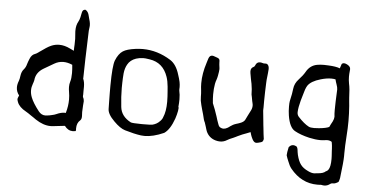

<svg xmlns="http://www.w3.org/2000/svg" viewBox="-57 -816 2201 1132"><g transform="rotate(5 1043.0 -250.0)"><path d="M347.7 -243.2Q347.7 -259.8 352.1 -273.9Q358.4 -293.5 358.4 -325.7Q358.4 -347.2 355.5 -374.5Q327.6 -386.7 302.2 -386.7Q273.9 -386.7 248.5 -371.6L189.9 -337.4Q144.5 -311 140.6 -264.6Q140.1 -259.8 137.7 -253.4L133.8 -242.2Q126.5 -223.1 126.5 -203.6Q126.5 -183.1 134.8 -162.1Q147.5 -129.4 183.1 -84Q199.7 -63 223.1 -63Q228.5 -63 234.4 -64L248 -65.9L261.2 -68.8Q276.9 -71.8 287.1 -76.7Q314 -88.9 335 -88.9Q338.9 -88.9 342.3 -88.4Q354.5 -129.4 354.5 -168.5Q354.5 -191.4 350.6 -213.4Q347.7 -229 347.7 -243.2ZM441.9 -166.5 439.9 -141.1Q438 -120.6 438 -102.5Q438 -90.8 439 -80.1V-75.2Q439 -59.6 430.7 -52.2Q410.6 -35.6 410.6 -2Q410.6 2.4 411.1 6.8L410.6 9.8L408.7 13.2Q400.4 15.1 393.1 15.1Q363.8 15.1 343.8 -12.2L309.1 -8.3L274.9 -4.4Q267.6 -3.4 259.8 -3.4Q216.3 -3.4 169.4 -34.7L154.3 -45.4L138.7 -55.7Q120.6 -68.8 107.4 -76.2Q66.9 -98.1 55.7 -127.9Q51.3 -140.1 51.3 -145V-146Q51.8 -150.9 59.1 -167Q42 -188.5 42 -214.4Q42 -232.4 50.3 -252.9Q52.7 -258.8 54.2 -267.1L56.6 -282.2Q60.1 -308.6 73.2 -322.8Q85 -335.9 89.8 -355.5L95.2 -371.6L101.6 -387.7Q111.3 -413.1 133.3 -419.9Q140.1 -422.4 149.4 -429.2L156.7 -434.6L164.6 -439.9L192.9 -459.5Q209.5 -470.2 222.2 -475.6Q245.1 -485.4 269.5 -485.4Q300.8 -485.4 334 -468.8L344.2 -463.9L350.6 -460.9L357.4 -457.5L357.9 -476.1L358.9 -494.1Q359.4 -514.2 359.4 -527.8L356.4 -571.8V-576.7Q356.4 -609.4 369.1 -630.9Q375 -641.1 379.4 -658.7L382.3 -673.8L385.7 -689Q389.6 -704.6 404.8 -704.6Q421.9 -695.8 427.2 -669.9L431.2 -654.3L435.5 -638.7Q438.5 -626 438.5 -615.7Q438.5 -610.8 438 -606.9Q435.5 -591.3 435.1 -583L430.2 -433.6L429.7 -419.9L427.2 -304.7L426.8 -301.3L427.2 -297.9Q435.5 -279.3 435.5 -251.5L435.1 -227.5V-204.1L434.6 -200.7V-194.3Q434.6 -192.4 435.1 -190.9Q441.4 -180.7 441.9 -166.5Z M916.5 -113.3Q932.1 -148.4 932.1 -205.6Q932.1 -220.2 931.2 -236.8L929.2 -266.1L926.8 -295.4Q923.8 -328.6 915.5 -352.5Q887.7 -434.6 807.1 -446.3L796.9 -447.8Q783.2 -450.2 770 -450.2Q747.6 -450.2 727.1 -443.4Q692.9 -431.6 677.7 -403.8Q665 -381.8 661.6 -350.6Q660.6 -338.4 659.7 -322.8L658.7 -294.9Q658.2 -279.8 658.2 -263.7Q658.2 -212.9 665 -152.3Q670.9 -96.7 729 -66.4Q737.3 -62.5 792.5 -62H806.6Q847.2 -62 856.9 -64Q883.8 -70.8 900.4 -88.9Q906.7 -94.7 911.6 -102.5L914.6 -108.4Q915.5 -110.4 916.5 -113.3ZM1002.9 -226.1Q1002.9 -206.1 1000.5 -182.1Q1002.4 -180.2 1002.4 -174.3Q1002.4 -168 1000.5 -157.7Q996.6 -136.2 988.3 -111.3Q964.8 -44.9 930.7 -22Q866.7 6.3 816.4 6.3Q805.7 6.3 794.9 4.9Q754.9 -0.5 699.2 -17.1Q669.4 -25.9 632.3 -63.5Q591.8 -103.5 591.8 -134.3V-135.7Q591.8 -142.1 590.8 -188.5Q590.8 -211.4 590.3 -228.5V-272.9Q591.3 -389.6 603.5 -421.4Q620.1 -462.9 645.5 -479Q668 -493.7 719.2 -500.5Q741.2 -503.4 762.2 -503.4Q849.1 -503.4 928.2 -453.6Q965.3 -430.2 982.9 -370.1L989.3 -349.6L994.6 -328.6Q997.6 -312.5 997.6 -298.8Q997.6 -292.5 997.1 -286.6V-282.7Q997.1 -279.3 997.6 -276.9Q1002.9 -255.9 1002.9 -226.1Z M1518.1 -41Q1518.6 -39.6 1518.6 -37.6Q1518.6 -30.3 1512.2 -21L1507.8 -18.6L1502.9 -16.6Q1483.9 -10.7 1475.6 -10.7Q1474.1 -10.7 1472.7 -11.2Q1461.9 -12.7 1452.6 -30.3Q1445.3 -44.9 1442.4 -54.2Q1439 -63.5 1437.5 -70.8L1414.1 -61.5L1390.6 -52.7Q1382.3 -49.8 1364.7 -41L1352.1 -34.7L1339.4 -28.8Q1314.5 -19 1303.2 -11.7Q1284.7 0 1262.7 0Q1250 0 1236.3 -3.9Q1195.8 -15.6 1179.7 -53.7L1175.8 -65.4L1171.9 -78.6Q1166.5 -96.7 1163.6 -104L1159.7 -112.3L1156.7 -121.1Q1153.3 -135.7 1149.4 -150.4L1142.1 -175.8Q1133.3 -206.1 1128.9 -230Q1127.9 -235.8 1127.4 -253.9L1127 -272L1125.5 -290.5Q1122.6 -311 1122.6 -333Q1122.6 -390.6 1143.6 -455.1L1147.9 -469.2L1152.3 -482.9Q1158.7 -500 1172.9 -500Q1179.7 -500 1187.5 -496.6L1204.1 -490.7Q1218.3 -486.3 1218.3 -472.2V-466.8Q1218.3 -460 1219.2 -451.2L1221.7 -431.6Q1222.2 -428.2 1222.2 -424.8Q1222.2 -417.5 1220.7 -408.2L1216.8 -384.8Q1214.4 -372.1 1210.4 -360.4L1207 -350.6Q1205.6 -344.2 1203.6 -336.4Q1198.2 -306.6 1198.2 -273.4Q1198.2 -248 1201.2 -221.2Q1201.7 -218.3 1215.8 -184.6Q1221.7 -169.4 1229.5 -145L1235.8 -124.5L1242.7 -105L1245.6 -97.2L1249 -89.8Q1253.9 -82.5 1263.2 -79.6Q1269.5 -77.1 1276.4 -77.1Q1287.1 -77.1 1299.3 -84L1307.1 -88.9L1314.9 -94.7Q1324.7 -101.6 1330.6 -104.5Q1337.9 -108.4 1350.1 -112.3L1359.9 -115.2L1369.6 -118.7Q1392.6 -126.5 1399.9 -140.6L1413.1 -167.5Q1420.9 -183.6 1426.3 -193.4Q1436 -210.4 1436 -226.6Q1436 -230.5 1435.5 -234.4L1433.6 -243.7L1431.2 -253.9Q1428.2 -267.6 1426.8 -278.3L1425.3 -285.2L1423.8 -292.5Q1423.8 -323.2 1418 -355.5L1415 -369.6L1412.1 -384.3Q1408.7 -402.8 1406.2 -417.5Q1405.3 -423.3 1405.3 -428.2Q1405.3 -447.8 1420.9 -454.6Q1427.7 -457.5 1430.2 -464.8Q1437.5 -485.4 1457 -485.4Q1463.9 -485.4 1471.7 -482.9L1477.1 -481.4L1482.4 -481H1493.2Q1499 -480.5 1502.9 -476.6Q1511.2 -467.8 1511.2 -452.6V-449.2Q1510.3 -437.5 1509.3 -426.3L1507.3 -407.7Q1504.4 -386.2 1503.9 -366.7L1502 -313.5L1501 -260.3V-221.7L1500.5 -212.4V-203.1Q1502.9 -172.9 1507.3 -135.3L1508.8 -119.6L1510.7 -103.5Q1512.7 -84.5 1514.6 -66.9Q1516.6 -48.3 1518.1 -41Z M1920.4 -244.1Q1920.4 -264.2 1921.4 -293.9L1922.4 -318.8Q1922.9 -328.6 1923.3 -340.3Q1924.3 -363.3 1924.3 -364.3V-366.2Q1924.3 -377.9 1918 -395L1913.1 -409.7Q1910.2 -418 1909.2 -424.3Q1897.5 -426.8 1883.8 -426.8Q1856 -426.8 1821.3 -416.5Q1765.6 -400.4 1746.6 -372.1Q1740.2 -361.8 1735.8 -349.1L1731 -333.5L1726.1 -316.9Q1719.7 -296.9 1715.8 -281.7Q1704.6 -240.2 1703.6 -212.9V-211.4Q1703.6 -195.8 1712.9 -185.5Q1747.6 -147.5 1776.9 -132.3Q1786.6 -127.4 1808.6 -127.4Q1820.8 -127.4 1836.9 -128.9Q1879.4 -132.8 1897 -141.6L1905.3 -158.7L1914.6 -175.8Q1922.4 -191.9 1922.4 -204.1Q1922.4 -207 1921.9 -210Q1920.4 -219.2 1920.4 -244.1ZM2003.4 -274.9Q2006.8 -230.5 2006.8 -186.5Q2006.8 -142.6 2003.4 -99.1Q1999 -34.7 1999 5.9V22Q1999 52.7 1986.8 152.3Q1985.8 157.7 1983.9 165L1981.4 170.9L1980 176.3L1971.7 181.2L1963.4 185.1Q1956.5 188 1949.7 188H1945.3Q1938 188 1932.1 192.4Q1916 205.1 1897.5 205.1Q1889.6 205.1 1881.8 203.1L1877 202.6L1872.6 203.1Q1864.3 203.6 1856.4 203.6Q1761.7 203.6 1696.3 123Q1683.6 106.9 1674.3 81.5Q1672.4 75.7 1669.4 69.3L1667.5 64.9L1666 60.5Q1662.6 52.2 1661.6 47.4V43.9Q1661.6 31.7 1668.9 -1.5Q1680.2 -16.1 1694.8 -16.1Q1703.1 -16.1 1712.9 -11.2Q1719.7 -7.3 1722.2 7.8L1723.1 14.6L1724.1 22.5Q1725.1 31.7 1727.1 38.6Q1736.3 76.2 1751 95.2Q1765.1 114.7 1795.9 128.9Q1815.4 138.7 1831.5 138.7Q1836.4 138.7 1840.8 137.7L1867.2 134.8Q1882.8 132.3 1893.1 126Q1894.5 123.5 1902.3 119.6L1908.2 116.2Q1911.6 113.3 1914.1 109.9Q1926.8 92.8 1926.8 45.4Q1926.8 37.6 1926.3 28.8Q1925.8 12.2 1924.3 -2L1923.8 -14.6Q1922.9 -23.4 1922.4 -32.7L1920.9 -43.9L1918.9 -55.2Q1908.2 -63 1891.6 -63Q1884.8 -63 1876.5 -61.5Q1864.7 -59.6 1850.6 -59.6Q1822.3 -59.6 1784.7 -67.9Q1732.4 -80.1 1697.8 -99.6Q1665 -117.7 1653.8 -188.5Q1649.9 -213.9 1649.9 -240.7Q1649.9 -263.2 1651.9 -272.9Q1663.1 -321.3 1665.5 -347.2Q1668.9 -379.4 1693.4 -405.3Q1716.8 -430.2 1729.5 -452.1Q1751.5 -492.2 1793 -500Q1810.1 -503.4 1834.5 -503.4Q1846.7 -503.4 1860.8 -502.4Q1906.2 -500.5 1928.7 -491.2Q1931.6 -500 1934.1 -506.8L1935.5 -511.7L1936.5 -514.6Q1937.5 -517.6 1938.5 -518.6Q1943.4 -523.4 1950.7 -523.4Q1958.5 -523.4 1969.2 -518.1Q1989.7 -507.8 1989.7 -492.2V-491.2Q1989.3 -484.4 1987.3 -463.9Q1986.8 -455.1 1986.8 -446.8Q1986.8 -426.8 1990.7 -407.2Q1997.6 -377 1999 -324.2L2001 -299.8Z"/></g></svg>

Font: Kurland
Style: Regular
Weight: 400
Designer: GGBot
Version: 0.22